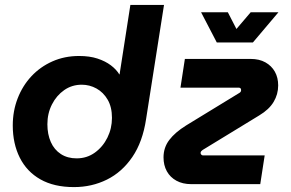

<svg xmlns="http://www.w3.org/2000/svg" viewBox="-20 -750 1184 782"><path d="M281 12Q200 12 144.5 -19.5Q89 -51 60.5 -108Q32 -165 32 -239Q32 -298 52 -349.5Q72 -401 108 -439.5Q144 -478 193.5 -500Q243 -522 302 -522Q345 -522 377 -511.5Q409 -501 431.5 -484Q454 -467 466 -447H467L511 -730H648L575 -265Q561 -172 519 -110.5Q477 -49 415.5 -18.5Q354 12 281 12ZM292 -105Q334 -105 366.5 -128.5Q399 -152 417.5 -189.5Q436 -227 436 -270Q436 -314 418.5 -344Q401 -374 373 -389.5Q345 -405 313 -405Q273 -405 241.5 -383Q210 -361 191.5 -324.5Q173 -288 173 -244Q173 -203 187 -171.5Q201 -140 228 -122.5Q255 -105 292 -105ZM759 0Q724 0 698.5 -14Q673 -28 659.5 -52.5Q646 -77 646 -109Q646 -149 669.5 -180Q693 -211 738 -239L954 -371Q958 -373 960 -376Q962 -379 962 -383Q962 -388 959.5 -390.5Q957 -393 952 -393H715L733 -510H1001Q1036 -510 1061 -496Q1086 -482 1099.5 -458Q1113 -434 1113 -402Q1113 -366 1094.5 -335Q1076 -304 1036 -280L805 -139Q802 -137 799.5 -134Q797 -131 797 -127Q797 -123 800 -120Q803 -117 807 -117H1058L1040 0ZM863 -577 799 -700H908L943 -632L1001 -700H1114L1010 -577Z"/></svg>

Font: MuseoModerno Thin SemiBold
Style: Italic
Weight: 600
Italic angle: -9°
Version: Version 1.003